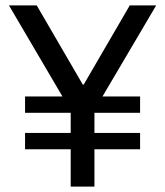

<svg xmlns="http://www.w3.org/2000/svg" viewBox="-20 -695 615 715"><path d="M243.3 0V-139.2H73.3V-200H243.3V-275H73.3V-335.8H212.5L13.3 -675H116.7L288.3 -380H291.7L463.3 -675H561.7L361.7 -335.8H501.7V-275H331.7V-200H501.7V-139.2H331.7V0Z"/></svg>

Font: Funnel Display Light
Style: Regular
Weight: 400
Version: Version 1.000